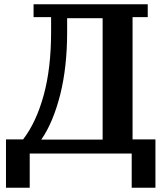

<svg xmlns="http://www.w3.org/2000/svg" viewBox="-20 -718 773 898"><path d="M8 -66H88Q149 -145 184 -271.5Q219 -398 219 -569V-638H137V-698H671V-638H600V-66H707V160H596V0H119V160H8ZM460 -65V-633H294V-565Q294 -487 286 -414Q278 -341 262 -277Q246 -213 223.5 -159Q201 -105 173 -65Z"/></svg>

Font: IBM Plex Serif SmBld
Style: Regular
Weight: 600
Designer: Mike Abbink, Paul van der Laan, Pieter van Rosmalen
Foundry: Bold Monday
Version: Version 3.001